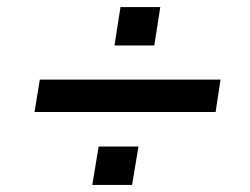

<svg xmlns="http://www.w3.org/2000/svg" viewBox="-20 -559 711 545"><path d="M78 -241 93 -333H606L592 -241ZM242 -34 260 -143H373L355 -34ZM305 -430 322 -539H435L418 -430Z"/></svg>

Font: Nunito Sans 10pt SemiExpanded
Style: Bold Italic
Weight: 700
Width: 6
Italic angle: -9°
Designer: Vernon Adams
Foundry: Vernon Adams
Version: Version 3.101;gftools[0.9.27]